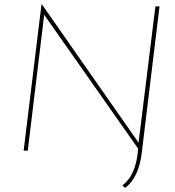

<svg xmlns="http://www.w3.org/2000/svg" viewBox="-20 -733 851 934"><path d="M756 -702 670 7Q656 130 589 181L575 169Q607 146 626 104Q645 62 650 10L652 -10L195 -661L115 0H95L182 -713H183L654 -39L736 -702Z"/></svg>

Font: Josefin Sans Thin
Style: Italic
Weight: 200
Italic angle: -7°
Designer: Santiago Orozco
Foundry: Typemade
Version: Version 2.000